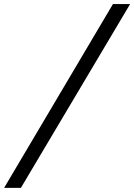

<svg xmlns="http://www.w3.org/2000/svg" viewBox="-100 -762 649 928"><path d="M1 146H-80.1L445.8 -742.2H528.8Z"/></svg>

Font: Lorenzo Sans
Style: Italic
Weight: 400
Italic angle: -12°
Foundry: Intel Corporation
Version: Version 1.00; ttfautohint (v1.5)